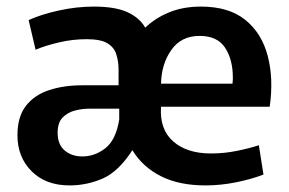

<svg xmlns="http://www.w3.org/2000/svg" viewBox="-20 -551 879 583"><path d="M191 12Q119 12 76 -31Q33 -74 33 -140Q33 -197 59 -230Q85 -263 129.5 -277.5Q174 -292 229 -292H340V-340Q340 -365 333 -386.5Q326 -408 305.5 -420Q285 -432 243 -432Q201 -432 160 -422.5Q119 -413 88 -400L67 -490Q104 -507 158 -519Q212 -531 265 -531Q330 -531 367 -514Q404 -497 421 -467Q451 -496 493.5 -513.5Q536 -531 590 -531Q675 -531 725 -490.5Q775 -450 793 -381Q811 -312 799 -227H469Q464 -159 505.5 -122Q547 -85 621 -85Q661 -85 700 -93Q739 -101 766 -110L780 -21Q744 -7 697 2.5Q650 12 604 12Q524 12 468.5 -16Q413 -44 382 -95Q340 -30 292 -9Q244 12 191 12ZM586 -442Q530 -442 500 -399Q470 -356 469 -297H686Q687 -305 687 -309Q687 -313 687 -316Q687 -370 663.5 -406Q640 -442 586 -442ZM230 -76Q268 -76 300 -101Q332 -126 342 -188V-221H250Q230 -221 208 -215.5Q186 -210 170.5 -194.5Q155 -179 155 -148Q155 -112 176.5 -94Q198 -76 230 -76Z"/></svg>

Font: Murecho Medium
Style: Regular
Weight: 500
Designer: Neil Summerour
Foundry: Positype
Version: Version 1.010; ttfautohint (v1.8.3)